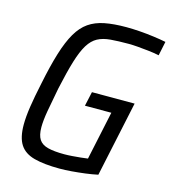

<svg xmlns="http://www.w3.org/2000/svg" viewBox="-106 -783 786 878"><g transform="rotate(15 287.0 -344.0)"><path d="M256 8Q183 8 136 -4.5Q89 -17 67.5 -50Q46 -83 46 -144Q46 -181 53.5 -230.5Q61 -280 75 -345Q93 -434 112 -495.5Q131 -557 154 -596.5Q177 -636 208 -657.5Q239 -679 282 -687.5Q325 -696 384 -696Q414 -696 448.5 -693.5Q483 -691 516 -686.5Q549 -682 574 -677L560 -610Q536 -615 508.5 -618Q481 -621 457 -623Q433 -625 415 -625Q365 -625 329 -622Q293 -619 268 -605.5Q243 -592 224.5 -562Q206 -532 190 -479.5Q174 -427 156 -344Q143 -278 135 -231.5Q127 -185 127 -154Q127 -116 140 -96Q153 -76 182.5 -68.5Q212 -61 260 -61Q277 -61 297 -62.5Q317 -64 337 -66Q357 -68 370 -70L419 -300H294L309 -368H511L435 -11Q407 -5 375.5 -1Q344 3 313 5.5Q282 8 256 8Z"/></g></svg>

Font: Saira SemiCondensed
Style: Italic
Weight: 400
Width: 4
Italic angle: -12°
Designer: Hector Gatti with collaboration of the Omnibus-Type team
Foundry: Omnibus-Type
Version: Version 1.101